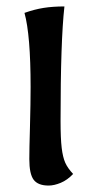

<svg xmlns="http://www.w3.org/2000/svg" viewBox="-20 -567 283 596"><path d="M71 -73Q71 -104 73 -172Q75 -248 75 -297Q75 -458 56 -527Q87 -538 115.5 -542.5Q144 -547 180 -547Q168 -441 168 -192Q168 -137 171.5 -108Q175 -79 182.5 -62Q190 -45 207 -27Q189 -8 168.5 0.5Q148 9 131 9Q98 9 84.5 -9Q71 -27 71 -73Z"/></svg>

Font: Mirza Medium
Style: Regular
Weight: 500
Designer: Arabic design by Kourosh Beigpour, Latin design by Eduardo Tunni, engineering by Lasse Fister
Version: Version 1.0010g